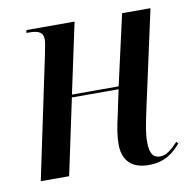

<svg xmlns="http://www.w3.org/2000/svg" viewBox="-66 -603 684 680"><g transform="rotate(-10 275.5 -263.0)"><path d="M416 10C476 10 506 -18 532 -47L526 -54C503 -30 484 -13 461 -13C433 -13 424 -35 424 -71C424 -101 430 -132 441 -183L518 -536H416L359 -283H191L245 -536H72L70 -526H79C116 -526 130 -517 130 -492C130 -481 126 -463 122 -442L29 0H131L189 -273H357L338 -183C329 -144 323 -111 323 -81C323 -32 346 10 416 10Z"/></g></svg>

Font: Noto Serif Display Condensed Medium
Style: Italic
Weight: 500
Width: 3
Italic angle: -12°
Designer: Monotype Design Team
Foundry: Monotype Imaging Inc.
Version: Version 2.009